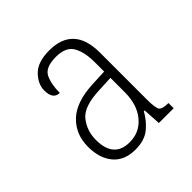

<svg xmlns="http://www.w3.org/2000/svg" viewBox="-107 -798 496 496"><g transform="rotate(-45 141.5 -549.5)"><path d="M116 -380Q76 -380 55 -405Q34 -430 34 -472Q34 -517 64 -546Q94 -575 157 -578L201 -580V-615Q201 -651 188.5 -673Q176 -695 140 -695Q101 -695 91 -674.5Q81 -654 81 -622Q57 -622 57 -655Q57 -678 77 -698.5Q97 -719 139 -719Q228 -719 228 -622V-451Q228 -421 233 -413Q238 -405 261 -405V-386H207L204 -435H201Q190 -414 170 -397Q150 -380 116 -380ZM119 -404Q155 -404 178 -431.5Q201 -459 201 -505V-557L159 -555Q100 -553 80.5 -528Q61 -503 61 -470Q61 -404 119 -404Z"/></g></svg>

Font: Noto Serif Condensed Thin
Style: Regular
Weight: 100
Width: 3
Designer: Monotype Design Team
Foundry: Monotype Imaging Inc.
Version: Version 2.013; ttfautohint (v1.8.4.7-5d5b)